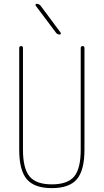

<svg xmlns="http://www.w3.org/2000/svg" viewBox="-20 -970 540 1000"><path d="M80.1 -190.4V-719.7Q80.1 -729.5 89.8 -730Q99.6 -730.5 99.6 -719.7V-190.4Q99.6 -92.8 133.8 -51.3Q168 -9.8 250 -9.8Q332 -9.8 366.2 -50.8Q400.4 -91.8 400.4 -190.4V-719.7Q400.4 -729.5 410.2 -730Q419.9 -730.5 419.9 -719.7V-190.4Q419.9 -83 380.4 -36.6Q340.8 9.8 250 9.8Q159.2 9.8 119.6 -36.6Q80.1 -83 80.1 -190.4ZM271.5 -799.8 166 -940.4Q164.1 -943.4 165.5 -946.8Q167 -950.2 170.9 -950.2Q182.6 -950.2 191.4 -940.4L295.9 -799.8Q297.9 -796.9 296.4 -793.5Q294.9 -790 291 -790Q279.3 -790 271.5 -799.8Z"/></svg>

Font: Rounded-X Mgen+ 2m thin
Style: Regular
Weight: 100
Designer: [Source Han Sans]
Ryoko NISHIZUKA  (kana & ideographs); Paul D. Hunt (Latin, Greek & Cyrillic); Wenlong ZHANG  (bopomofo
Version: Version 1.059.20150602